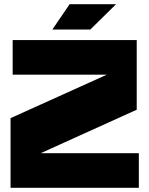

<svg xmlns="http://www.w3.org/2000/svg" viewBox="-20 -890 708 910"><path d="M628 -370 173 -164H638V0H30V-330L486 -536H40V-700H628ZM228 -750 310 -870H530L408 -750Z"/></svg>

Font: Fivo Sans Modern ExtBlk
Style: Regular
Weight: 950
Designer: Alexander Slobzheninov
Foundry: Alexander Slobzheninov
Version: 1.0